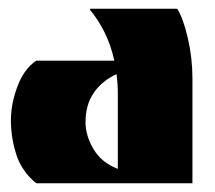

<svg xmlns="http://www.w3.org/2000/svg" viewBox="-20 -420 492 440"><path d="M386 -400Q400 -378 410.5 -332.5Q421 -287 421 -240V0H63Q30 -27 17.5 -65.5Q5 -104 5 -144Q5 -182 20 -222Q35 -262 63 -281H242Q234 -317 219.5 -346Q205 -375 186 -398L187 -400ZM247 -250Q214 -235 195 -207.5Q176 -180 176 -140Q176 -109 194.5 -78Q213 -47 250 -33V-205Q250 -229 247 -250Z"/></svg>

Font: Tac One
Style: Regular
Weight: 400
Designer: Oluseyi Olusanya, David Udoh, Eyiyemi Adegbite, Mirko Velimirović
Version: Version 1.003; ttfautohint (v1.8.4.7-5d5b)